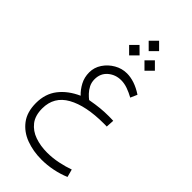

<svg xmlns="http://www.w3.org/2000/svg" viewBox="-328 -841 1260 1260"><g transform="rotate(45 302.0 -211.0)"><path d="M338.4 -760.3 386.7 -711.9 338.4 -663.6 290 -711.9ZM409.7 -649.9 458 -601.6 409.7 -553.2 361.3 -601.6ZM267.1 -649.9 315.9 -601.6 267.1 -553.2 218.8 -601.6ZM497.1 -175.8 493.7 -119.1Q484.4 -119.6 478.5 -119.6Q472.7 -119.6 467.3 -119.6Q300.3 -119.6 205.1 -66.4Q109.9 -13.2 109.9 96.2Q109.9 162.6 141.1 202.6Q172.4 242.7 224.1 260.7Q275.9 278.8 337.4 278.8Q388.2 278.8 438.7 268.3Q489.3 257.8 530.8 242.7L545.4 296.9Q499.5 316.4 447.5 326.9Q395.5 337.4 343.8 337.4Q266.6 337.4 200.9 313Q135.3 288.6 95.5 236.1Q55.7 183.6 55.7 100.1Q55.7 14.6 101.8 -44.9Q147.9 -104.5 229.5 -141.1Q200.7 -168 180.7 -205.6Q160.6 -243.2 160.6 -289.1Q160.6 -335 186.5 -373.8Q212.4 -412.6 253.7 -436.3Q294.9 -460 341.3 -460Q375 -460 411.9 -447.8Q448.7 -435.5 488.8 -409.2L468.3 -362.3Q437.5 -379.4 406.7 -390.4Q376 -401.4 346.2 -401.4Q293.5 -401.4 255.4 -368.9Q217.3 -336.4 217.3 -282.2Q217.3 -252.9 229.2 -229.5Q241.2 -206.1 257.8 -188.7Q274.4 -171.4 289.1 -160.2Q339.8 -169.4 377.4 -173.1Q415 -176.8 454.6 -176.8Q466.3 -176.8 474.9 -176.5Q483.4 -176.3 497.1 -175.8Z"/></g></svg>

Font: Vazirmatn FD NL ExtraLight
Style: Regular
Weight: 200
Designer: Saber Rastikerdar
Foundry: Saber Rastikerdar
Version: Version 33.003